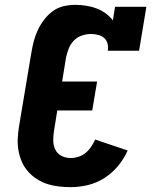

<svg xmlns="http://www.w3.org/2000/svg" viewBox="-20 -763 640 791"><path d="M271 8Q246 8 221 5Q196 2 173.5 -5.5Q151 -13 131 -26Q111 -39 95.5 -56.5Q80 -74 70.5 -95.5Q61 -117 56.5 -141Q52 -165 53 -190Q54 -215 58 -240L109 -545Q113 -569 119 -592.5Q125 -616 135.5 -638.5Q146 -661 161.5 -681.5Q177 -702 197.5 -717Q218 -732 242 -737.5Q266 -743 290 -743Q312 -743 334.5 -739.5Q357 -736 377 -728.5Q397 -721 414.5 -708.5Q432 -696 445 -679L454 -735H583L553 -554H424Q427 -569 423 -583.5Q419 -598 408.5 -607Q398 -616 383.5 -619.5Q369 -623 354 -623Q336 -623 317 -616.5Q298 -610 284 -595.5Q270 -581 263 -562.5Q256 -544 252 -526L236 -427H380L360 -308H216L202 -221Q199 -201 199.5 -181.5Q200 -162 208.5 -145.5Q217 -129 234 -120.5Q251 -112 271 -112Q287 -112 303 -117Q319 -122 332.5 -133Q346 -144 355.5 -158.5Q365 -173 372 -188L506 -143Q491 -109 466.5 -79.5Q442 -50 410 -29.5Q378 -9 342 -0.5Q306 8 271 8Z"/></svg>

Font: Iosevka Curly Slab HvEx
Style: Italic
Weight: 900
Width: 7
Italic angle: -9°
Monospace: yes
Designer: Belleve Invis
Foundry: Belleve Invis
Version: Version 11.1.0; ttfautohint (v1.8.3)